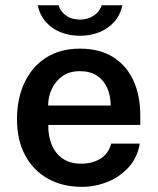

<svg xmlns="http://www.w3.org/2000/svg" viewBox="-20 -716 612 746"><path d="M297.5 10Q223 10 166.2 -21.8Q109.5 -53.5 77.8 -112.5Q46 -171.5 46 -253Q46 -332.5 74.8 -394.2Q103.5 -456 158.2 -491.5Q213 -527 290.5 -527Q367 -527 419 -494.5Q471 -462 498 -403.8Q525 -345.5 525 -267.5V-230.5H167.5Q167 -186.5 181.5 -152.5Q196 -118.5 224.5 -99.2Q253 -80 295 -80Q338 -80 369.8 -99.2Q401.5 -118.5 412 -158H523Q514 -104 480.2 -66.5Q446.5 -29 398.2 -9.5Q350 10 297.5 10ZM167 -306H410Q410 -343.5 396.8 -373.8Q383.5 -404 357 -421.8Q330.5 -439.5 290 -439.5Q250 -439.5 222.5 -420Q195 -400.5 181 -369.8Q167 -339 167 -306ZM290.5 -577Q251 -577 216.8 -590.2Q182.5 -603.5 158.8 -630Q135 -656.5 126.5 -695.5H207.5Q215 -671 236.8 -655.5Q258.5 -640 290.5 -640Q322 -640 344.5 -655.5Q367 -671 375.5 -695.5H455.5Q447.5 -657.5 423.8 -631Q400 -604.5 365.8 -590.8Q331.5 -577 290.5 -577Z"/></svg>

Font: Public Sans Thin SemiBold
Style: Regular
Weight: 600
Version: Version 2.001